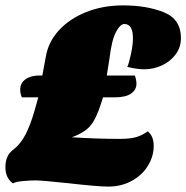

<svg xmlns="http://www.w3.org/2000/svg" viewBox="-48 -680 691 712"><path d="M358 -463 348 -400H452Q458 -384 458 -369Q458 -347 438 -333Q418 -319 377 -319H334L328 -300Q309 -239 286.5 -213Q264 -187 218 -171Q310 -165 396 -165Q435 -165 457 -171.5Q479 -178 500 -193Q522 -175 522 -139Q522 -101 501 -66Q480 -31 441 -9.5Q402 12 353 12Q316 12 201 -1Q107 -11 84 -11Q64 -11 36.5 -8.5Q9 -6 0 0Q-28 -20 -28 -60Q-28 -103 0 -124Q28 -145 46.5 -181Q65 -217 79 -266L94 -319H33Q27 -332 27 -348Q27 -372 46.5 -386Q66 -400 98 -400H109L122 -470Q131 -524 170 -567Q209 -610 271 -635Q333 -660 409 -660Q496 -660 559.5 -634.5Q623 -609 623 -539Q623 -505 603.5 -478.5Q584 -452 552.5 -437.5Q521 -423 487 -423Q460 -423 424 -432Q430 -444 437.5 -479Q445 -514 445 -538Q445 -591 413 -591Q398 -591 382 -561Q366 -531 358 -463Z"/></svg>

Font: Sansita Black Italic
Style: Regular
Weight: 900
Italic angle: -11°
Designer: Pablo Cosgaya
Foundry: Omnibus-Type
Version: Version 1.006